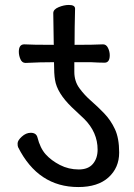

<svg xmlns="http://www.w3.org/2000/svg" viewBox="-20 -739 540 775"><path d="M296 16Q134 16 53 -145Q51 -149 51 -160Q51 -172 68 -187.5Q85 -203 104 -203Q126 -203 131 -185Q142 -141 164.5 -116Q187 -91 222 -73Q257 -55 298 -55Q336 -55 355 -77.5Q374 -100 374 -135Q374 -205 320 -259L270 -306Q210 -364 202 -417Q198 -440 198 -488Q141 -488 83 -485Q69 -485 62.5 -500Q56 -515 56 -530Q56 -560 78 -560Q108 -558 197 -558L195 -686Q195 -701 216.5 -710Q238 -719 258 -719Q283 -719 283 -704Q281 -628 281 -558Q358 -558 396 -560Q409 -560 416 -545.5Q423 -531 423 -516Q423 -486 402 -486Q380 -486 346 -488H280V-449Q280 -411 300.5 -383Q321 -355 347.5 -332Q374 -309 400.5 -281.5Q427 -254 444 -217.5Q461 -181 461 -123Q461 -62 418 -23Q375 16 296 16Z"/></svg>

Font: LXGW WenKai Mono Medium
Style: Regular
Weight: 500
Monospace: yes
Designer: LXGW / Fontworks Inc.
Foundry: LXGW / Fontworks Inc.
Version: Version 1.520; June 14, 2025